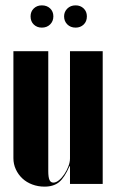

<svg xmlns="http://www.w3.org/2000/svg" viewBox="-20 -686 433 716"><path d="M239 -66H241V-36V0H363V-495H241V-95Q241 -81 235 -65.5Q229 -50 220 -36.5Q211 -23 200 -14Q189 -5 179 -5Q169 -5 164.5 -15Q160 -25 160 -48V-495H30V-96Q30 -74 39 -54.5Q48 -35 63.5 -20.5Q79 -6 100.5 2Q122 10 146 10Q180 10 200.5 -7Q221 -24 239 -66ZM94 -625Q94 -606 106 -594.5Q118 -583 136 -583Q155 -583 167 -595Q179 -607 179 -625Q179 -643 167 -654.5Q155 -666 136 -666Q118 -666 106 -654.5Q94 -643 94 -625ZM219 -625Q219 -607 231 -595Q243 -583 262 -583Q280 -583 292 -594.5Q304 -606 304 -625Q304 -643 292 -654.5Q280 -666 262 -666Q243 -666 231 -654Q219 -642 219 -625Z"/></svg>

Font: Moniqa Black
Style: Regular
Weight: 900
Designer: Rajesh Rajput
Foundry: Rajesh Rajput
Version: Version 1.000